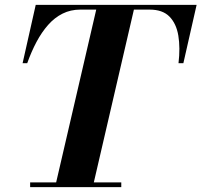

<svg xmlns="http://www.w3.org/2000/svg" viewBox="-20 -770 829 790"><path d="M206.5 0 380.5 -750H535.5L361.5 0ZM104 0V-19.5H479V0ZM73 -510 127 -750H789L734.5 -510H714.5Q722 -573.5 713.8 -623.2Q705.5 -673 677.2 -701.8Q649 -730.5 595.5 -730.5H310.5Q270.5 -730.5 237.5 -714Q204.5 -697.5 178 -667.5Q151.5 -637.5 130.2 -597.5Q109 -557.5 92 -510Z"/></svg>

Font: Bodoni Moda
Style: Bold Italic
Weight: 700
Italic angle: -13°
Version: Version 2.004